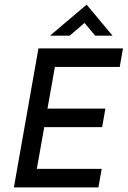

<svg xmlns="http://www.w3.org/2000/svg" viewBox="-20 -809 551 829"><path d="M354 -789 196 -655H281L345 -710L391 -655H466ZM40 0H405L419 -80H139L171 -260H421L435 -340H185L217 -520H497L511 -600H146Z"/></svg>

Font: Gauge
Style: Italic
Weight: 400
Italic angle: -80°
Designer: Daniel Pimley
Foundry: Daniel Pimley
Version: Version 1.000;PS 001.001;hotconv 1.0.56